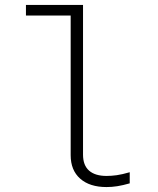

<svg xmlns="http://www.w3.org/2000/svg" viewBox="-20 -747 640 777"><path d="M411 10Q343 10 304.5 -24Q266 -58 266 -119V-684H85V-727H316V-121Q316 -78 340.5 -56.5Q365 -35 411 -35Q431 -35 452.5 -38Q474 -41 505 -50V-5Q477 3 455 6.5Q433 10 411 10Z"/></svg>

Font: Red Hat Mono VF Light
Style: Regular
Weight: 300
Monospace: yes
Designer: Pentagram, MCKL
Foundry: Pentagram, MCKL
Version: Version 1.023